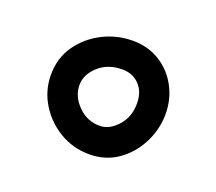

<svg xmlns="http://www.w3.org/2000/svg" viewBox="-61 -406 483 430"><g transform="rotate(20 180.0 -191.0)"><path d="M44.4 -192.9Q44.4 -232.4 65.4 -262.5Q86.4 -292.5 119.9 -309.6Q153.3 -326.7 191.4 -326.7Q228 -326.7 256.1 -309.1Q284.2 -291.5 300 -262Q315.9 -232.4 315.9 -197.3Q315.9 -161.1 299.3 -128.2Q282.7 -95.2 253.4 -74.7Q224.1 -54.2 185.5 -54.2Q147 -54.2 115 -73.2Q83 -92.3 63.7 -123.8Q44.4 -155.3 44.4 -192.9ZM112.3 -192.9Q112.3 -166 134 -144Q155.8 -122.1 185.5 -122.1Q208.5 -122.1 228 -143.6Q247.6 -165 247.6 -197.3Q247.6 -225.6 231.7 -241.9Q215.8 -258.3 191.4 -258.3Q156.7 -258.3 134.5 -238Q112.3 -217.8 112.3 -192.9Z"/></g></svg>

Font: Mikhak-DS1-FD Medium
Style: Regular
Weight: 500
Designer: Amin Abedi
Version: Version 3.2